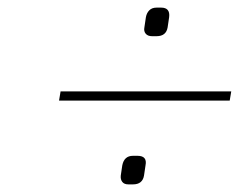

<svg xmlns="http://www.w3.org/2000/svg" viewBox="-20 -608 649 504"><path d="M359 -536 363 -563Q365 -574 372 -581Q379 -588 391 -588H403Q427 -588 424 -563L420 -536Q416 -513 391 -513H379Q368 -513 362.5 -519.5Q357 -526 359 -536ZM139 -368H587L583 -344H135ZM297 -147 301 -174Q306 -199 329 -199H341Q367 -199 362 -174L358 -147Q354 -124 329 -124H317Q306 -124 301 -130.5Q296 -137 297 -147Z"/></svg>

Font: Exo Thin
Style: Italic
Weight: 250
Italic angle: -9°
Designer: Natanael Gama
Foundry: Natanael Gama
Version: Version 1.500; ttfautohint (v1.6)